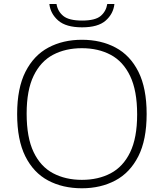

<svg xmlns="http://www.w3.org/2000/svg" viewBox="-20 -952 836 980"><path d="M398 9Q300 9 225.5 -30.8Q151 -70.5 109.2 -154.2Q67.5 -238 67.5 -370Q67.5 -502 110 -585.8Q152.5 -669.5 227 -709.2Q301.5 -749 398 -749Q495.5 -749 570 -709.2Q644.5 -669.5 686.5 -585.8Q728.5 -502 728.5 -370Q728.5 -238 686 -154.2Q643.5 -70.5 568.8 -30.8Q494 9 398 9ZM398 -34Q481.5 -34 545 -67.5Q608.5 -101 644.2 -174.5Q680 -248 680 -368Q680 -489.5 644.2 -564Q608.5 -638.5 545 -672.2Q481.5 -706 398 -706Q314.5 -706 251 -672.5Q187.5 -639 151.8 -565.5Q116 -492 116 -372Q116 -250 151.5 -175.8Q187 -101.5 250.8 -67.8Q314.5 -34 398 -34ZM399 -812.5Q317 -812.5 277.2 -847.2Q237.5 -882 232 -931.5H268.5Q274.5 -894 303.2 -870.5Q332 -847 399 -847Q466 -847 493.8 -870.5Q521.5 -894 527.5 -931.5H564Q558.5 -881.5 519.5 -847Q480.5 -812.5 399 -812.5Z"/></svg>

Font: Encode Sans Exp XLt
Style: Regular
Weight: 200
Width: 7
Designer: Multiple Designers
Foundry: Impallari Type
Version: Version 3.002; ttfautohint (v1.8.3) -l 8 -r 50 -G 200 -x 14 